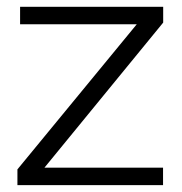

<svg xmlns="http://www.w3.org/2000/svg" viewBox="-20 -541 532 561"><path d="M30.9 -46.1 379.6 -470.1H38.7V-521.1H456.8V-475L109.8 -51H456.4V0H30.9Z"/></svg>

Font: Raleway Thin
Style: Regular
Weight: 100
Designer: Matt McInerney, Pablo Impallari, Rodrigo Fuenzalida
Foundry: Matt McInerney, Pablo Impallari, Rodrigo Fuenzalida
Version: Version 4.026